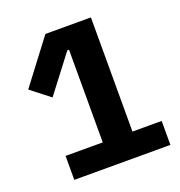

<svg xmlns="http://www.w3.org/2000/svg" viewBox="-127 -805 854 912"><g transform="rotate(-20 300.0 -349.0)"><path d="M579.9 0V-121.1H432.2V-698.2H202.1L35.2 -478L131 -403.1L273.1 -589.1H282V-121.1H94.1V0Z"/></g></svg>

Font: Margiela Mono Bold
Style: Regular
Weight: 700
Designer: Mike Abbink, Paul van der Laan, Pieter van Rosmalen
Foundry: Bold Monday
Version: Version 2.003 2021